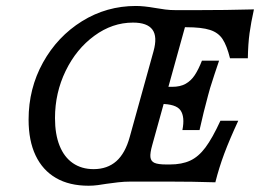

<svg xmlns="http://www.w3.org/2000/svg" viewBox="-20 -602 862 634"><path d="M74.4 -207.1Q74.4 -309.7 122 -395.6Q169.7 -481.5 250.7 -531.9Q331.8 -582.3 428.8 -582.3Q454.9 -582.3 491.8 -575.8Q510 -572.6 525.7 -570.6Q541.4 -568.5 562.2 -568.5H624.2Q728.2 -568.5 818.5 -571Q808.8 -527.3 804 -492.2Q799.2 -457.1 798.4 -409.7H739.5Q729 -451.6 714.9 -473Q700.8 -494.4 673.4 -503.2Q645.9 -512.1 595.1 -512.1H590.7L483 -124Q475.1 -96.4 476.7 -82.9Q478.4 -69.3 490.4 -64.1Q502.4 -58.9 529.5 -58.9H540.7Q580.5 -58.9 607.9 -71.6Q635.4 -84.2 658.3 -114.9Q681.2 -145.5 707.9 -203.4H766.8Q738.1 -141.6 720.6 -94.8Q703.1 -47.9 691.1 0Q617.1 -2.4 534.2 -2.4H412.7Q390.4 -2.4 369.9 0Q349.5 2.4 331.8 4.9Q317.9 7.3 302.8 9.3Q287.7 11.3 272.4 11.3Q208.9 11.3 164.8 -14.3Q120.7 -39.9 97.6 -88.6Q74.4 -137.3 74.4 -207.1ZM408.5 -150.1 486.9 -432.6Q500.4 -481 483.3 -504.2Q466.3 -527.4 419.1 -527.4Q350.9 -527.4 291.5 -483.8Q232 -440.3 196.8 -367.9Q161.6 -295.5 161.6 -212.1Q161.6 -158.7 176.7 -121Q191.8 -83.2 220.5 -63.4Q249.3 -43.5 289 -43.5Q334.4 -43.5 364.1 -69.7Q393.7 -95.9 408.5 -150.1ZM509.9 -315.3H603.4L587.3 -258.9H494.5ZM508.9 -258.9 548.6 -315.3Q575.2 -315.3 593 -325.3Q610.9 -335.4 623.1 -353.9Q635.4 -372.5 646.8 -401.6H703.4Q687.6 -355.4 673.8 -311.3L667.1 -287.1Q652.5 -233.7 638.9 -172.6H582.3Q590.9 -216.2 576.2 -237.5Q561.5 -258.9 508.9 -258.9Z"/></svg>

Font: Playfair Micro SmCond SmLight
Style: Italic
Weight: 360
Width: 4
Italic angle: -15.6°
Designer: Claus Eggers Sørensen
Foundry: Claus Eggers Sørensen
Version: Version 2.203;Glyphs 3.3 (3326)